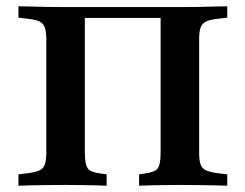

<svg xmlns="http://www.w3.org/2000/svg" viewBox="-20 -591 781 611"><path d="M127.4 -201.6V-465.3Q127.4 -490.3 122.6 -503.6Q117.7 -516.9 104.8 -523Q91.9 -529 66.1 -531.5L38.7 -534.7V-571Q55.6 -571 79 -570.2Q102.4 -569.4 128.6 -569Q154.8 -568.5 178.2 -568.5H187.9H552.4H562.9Q587.1 -568.5 612.9 -569Q638.7 -569.4 662.5 -570.2Q686.3 -571 703.2 -571V-534.7L675 -531.5Q650 -529 636.7 -523Q623.4 -516.9 618.5 -503.6Q613.7 -490.3 613.7 -465.3V-201.6H491.1V-539.5L499.2 -533.9H241.9L250 -539.5V-201.6ZM544.4 -2.4Q523.4 -2.4 500.8 -2Q478.2 -1.6 457.7 -1.2Q437.1 -0.8 422.6 0V-36.3L440.3 -38.7Q472.6 -42.7 481.9 -55.2Q491.1 -67.7 491.1 -105.6V-201.6H613.7V-105.6Q613.7 -80.6 618.5 -67.3Q623.4 -54 636.7 -48.4Q650 -42.7 675 -39.5L703.2 -36.3V0Q686.3 -0.8 662.5 -1.2Q638.7 -1.6 612.9 -2Q587.1 -2.4 562.9 -2.4H553.2ZM196.8 -2.4H187.9H178.2Q154.8 -2.4 128.6 -2Q102.4 -1.6 79 -1.2Q55.6 -0.8 38.7 0V-36.3L66.1 -39.5Q91.9 -42.7 104.8 -48.4Q117.7 -54 122.6 -67.3Q127.4 -80.6 127.4 -105.6V-201.6H250V-105.6Q250 -67.7 259.3 -55.2Q268.5 -42.7 300.8 -38.7L319.4 -36.3V0Q304.8 -0.8 284.3 -1.2Q263.7 -1.6 241.1 -2Q218.5 -2.4 196.8 -2.4Z"/></svg>

Font: Playfair 9pt
Style: Bold
Weight: 700
Designer: Claus Eggers Sørensen
Foundry: Claus Eggers Sørensen
Version: Version 2.203